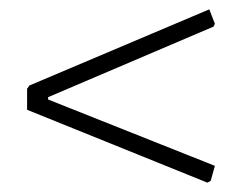

<svg xmlns="http://www.w3.org/2000/svg" viewBox="-20 -479 520 411"><path d="M428 -459 440 -428 437 -422 83 -271V-266L440 -124L431 -92L424 -88L38 -244V-289L43 -296Z"/></svg>

Font: Alegreya Sans Light
Style: Regular
Weight: 300
Designer: Juan Pablo del Peral
Foundry: Huerta Tipografica
Version: Version 2.007